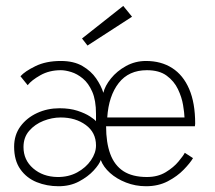

<svg xmlns="http://www.w3.org/2000/svg" viewBox="-20 -634 746 666"><path d="M183 12Q142.5 12 107.2 -2.2Q72 -16.5 50.5 -47Q29 -77.5 29 -125Q29 -166 51 -195.8Q73 -225.5 108.8 -242Q144.5 -258.5 186.5 -258.5Q222 -258.5 248.8 -249.8Q275.5 -241 292 -230.2Q308.5 -219.5 313 -213.5V-239Q313 -286 300 -315.8Q287 -345.5 267.2 -361.8Q247.5 -378 227 -384.2Q206.5 -390.5 191 -390.5Q151 -390.5 120 -373Q89 -355.5 76 -338.5L51 -369.5Q66 -386.5 102.8 -404.5Q139.5 -422.5 191 -422.5Q236 -422.5 266 -405Q296 -387.5 313.5 -362Q331 -336.5 338.5 -312Q344 -336 364.8 -361.8Q385.5 -387.5 417.2 -405Q449 -422.5 486.5 -422.5Q539 -422.5 577.2 -398Q615.5 -373.5 636.2 -325.2Q657 -277 657 -205Q657 -200.5 656.5 -200.2Q656 -200 656 -196H348Q348 -139.5 362.5 -100Q377 -60.5 408.2 -40.2Q439.5 -20 489.5 -20Q527.5 -20 555 -36.8Q582.5 -53.5 599.2 -73.8Q616 -94 621 -104L649.5 -85.5Q639.5 -68.5 617.2 -45.5Q595 -22.5 562 -5.2Q529 12 486.5 12Q450 12 417.2 -0.8Q384.5 -13.5 361.5 -34.2Q338.5 -55 329.5 -79Q324.5 -64 304.8 -42.5Q285 -21 254 -4.5Q223 12 183 12ZM178.5 -20Q217.5 -19.5 247.8 -36Q278 -52.5 295.5 -78Q313 -103.5 313 -129.5Q313 -174.5 277.5 -200.5Q242 -226.5 190.5 -226.5Q160.5 -226.5 130.8 -214.8Q101 -203 81.2 -180.2Q61.5 -157.5 61.5 -124Q61.5 -79 95 -50Q128.5 -21 178.5 -20ZM352 -226.5H620Q619.5 -242.5 615 -269.8Q610.5 -297 597.2 -324.8Q584 -352.5 558.2 -371.5Q532.5 -390.5 489.5 -390.5Q426.5 -390.5 391.8 -346Q357 -301.5 352 -226.5ZM283.5 -476 264.5 -500.5 407.5 -613.5 438 -576Z"/></svg>

Font: League Spartan Thin Thin
Style: Regular
Weight: 250
Version: Version 2.002